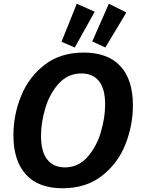

<svg xmlns="http://www.w3.org/2000/svg" viewBox="-20 -998 757 1030"><path d="M52 -273Q52 -381 93 -482.5Q134 -584 219 -650Q304 -716 429 -716Q558 -716 625.5 -643.5Q693 -571 693 -433Q693 -325 652.5 -223Q612 -121 526.5 -54.5Q441 12 315 12Q187 12 119.5 -61.5Q52 -135 52 -273ZM544 -437Q544 -523 510.5 -563.5Q477 -604 417 -604Q345 -604 296 -550.5Q247 -497 223.5 -419Q200 -341 200 -270Q200 -183 234 -141.5Q268 -100 328 -100Q399 -100 448 -154.5Q497 -209 520.5 -287.5Q544 -366 544 -437ZM488 -935 381 -743 310 -774 392 -978ZM658 -931 545 -743 475 -776 564 -978Z"/></svg>

Font: Bitter Pro
Style: Bold Italic
Weight: 700
Italic angle: -9°
Designer: Sol Matas, and Bitter project Authors
Foundry: Sol Matas
Version: Version 1.010